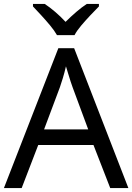

<svg xmlns="http://www.w3.org/2000/svg" viewBox="-20 -964 679 984"><path d="M545 0 459 -221H176L91 0H0L279 -717H360L638 0ZM352 -517Q349 -525 342 -546Q335 -567 328.5 -589.5Q322 -612 318 -624Q311 -593 302 -563.5Q293 -534 287 -517L206 -301H432ZM272 -784Q259 -807 237 -833.5Q215 -860 191 -886Q167 -912 149 -931V-944H209Q235 -927 263 -903Q291 -879 316 -852Q343 -879 371 -903Q399 -927 425 -944H487V-931Q468 -912 443.5 -886Q419 -860 396.5 -833.5Q374 -807 362 -784Z"/></svg>

Font: Noto Sans Vai
Style: Regular
Weight: 400
Designer: Monotype Design Team
Foundry: Monotype Imaging Inc.
Version: Version 2.001; ttfautohint (v1.8.4.7-5d5b)